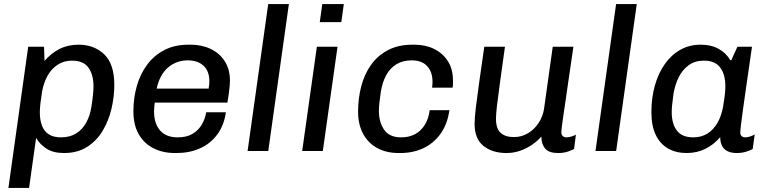

<svg xmlns="http://www.w3.org/2000/svg" viewBox="-20 -740 3772 941"><path d="M21.2 181 118.2 -511H195.8L198.2 -441.5Q230.2 -478.8 271.5 -499.9Q312.8 -521 365.8 -521Q441 -521 490.6 -473.9Q540.2 -426.8 540.2 -324Q540.2 -266 526.4 -207.1Q512.5 -148.2 483.1 -99Q453.8 -49.8 406.8 -19.9Q359.8 10 293.8 10Q240.5 10 207.6 -11.6Q174.8 -33.2 157 -64.2L122.5 181ZM279 -66.8Q322.2 -66.8 353 -85.9Q383.8 -105 402.6 -139.2Q421.5 -173.5 428 -216.8Q432.8 -247 435.5 -272.8Q438.2 -298.5 438.2 -316Q438.2 -374.5 413.4 -408.6Q388.5 -442.8 333.2 -442.8Q294 -442.8 263.9 -423.6Q233.8 -404.5 214.2 -370.9Q194.8 -337.2 186.5 -292.5Q181.2 -259.8 178.2 -234.1Q175.2 -208.5 175.2 -189.8Q175.2 -151.5 185.9 -123.8Q196.5 -96 219.5 -81.4Q242.5 -66.8 279 -66.8Z M837.2 10Q777 10 731 -13.9Q685 -37.8 659.4 -83.1Q633.8 -128.5 633.8 -194Q633.8 -259.8 650.6 -318.6Q667.5 -377.5 701.1 -422.9Q734.8 -468.2 785.4 -494.6Q836 -521 904.2 -521H914.5Q968.8 -521 1012.4 -500.2Q1056 -479.5 1081.5 -440Q1107 -400.5 1107 -344.2Q1107 -333.8 1105.5 -316.8Q1104 -299.8 1101.2 -279.4Q1098.5 -259 1094.5 -237.2H738.5Q737 -225.8 736 -213.9Q735 -202 735 -193.8Q735 -135.2 764.2 -101Q793.5 -66.8 851.2 -66.8Q895 -66.8 924.2 -84.4Q953.5 -102 969.6 -130.4Q985.8 -158.8 990.5 -189.8H1087Q1078 -125.2 1044.5 -80.4Q1011 -35.5 959.8 -12.8Q908.5 10 846 10ZM747.8 -305.8H1002.5Q1005 -319.5 1005.5 -327.4Q1006 -335.2 1006 -342.2Q1006 -391.5 977.5 -417.9Q949 -444.2 900 -444.2Q845 -444.2 804 -409.5Q763 -374.8 747.8 -305.8Z M1193.5 0 1294.5 -720H1395.8L1294.8 0Z M1461 0 1533 -511H1634.2L1562.2 0ZM1547.2 -631.5 1559.5 -720H1665L1652.8 -631.5Z M1933.2 10Q1874 10 1829.2 -14.2Q1784.5 -38.5 1759.8 -83.9Q1735 -129.2 1735 -193.2Q1735 -257.8 1750.4 -317Q1765.8 -376.2 1798.4 -422Q1831 -467.8 1881.5 -494.4Q1932 -521 2001.8 -521H2011.5Q2065.2 -521 2107.5 -500.2Q2149.8 -479.5 2174.9 -440.5Q2200 -401.5 2200 -345.8Q2200 -337.5 2200 -328.5Q2200 -319.5 2198 -310.2H2097.8Q2098.8 -317.5 2099.2 -324.5Q2099.8 -331.5 2099.8 -338.5Q2099.8 -387.8 2073.5 -416Q2047.2 -444.2 1998.2 -444.2Q1953.8 -444.2 1922.5 -425Q1891.2 -405.8 1872.8 -371.5Q1854.2 -337.2 1846.8 -292.2Q1842.2 -263 1839.6 -238Q1837 -213 1837 -196.2Q1837 -142 1862.5 -104.4Q1888 -66.8 1946.5 -66.8Q1984.5 -66.8 2013.8 -82.2Q2043 -97.8 2061.8 -127.8Q2080.5 -157.8 2086 -200H2182.5Q2172.8 -131 2139 -84.1Q2105.2 -37.2 2054.6 -13.6Q2004 10 1942.8 10Z M2462.2 10Q2393.5 10 2349.8 -24.6Q2306 -59.2 2306 -133.8Q2306 -161.5 2312.1 -212.9Q2318.2 -264.2 2328.9 -339.1Q2339.5 -414 2353.5 -511H2454.8Q2439.8 -402.2 2429.9 -331.4Q2420 -260.5 2415.4 -219.5Q2410.8 -178.5 2410.8 -158.5Q2410.8 -109.5 2433.6 -88.9Q2456.5 -68.2 2498.8 -68.2Q2537 -68.2 2568.4 -87.4Q2599.8 -106.5 2620.5 -138.5Q2641.2 -170.5 2646.5 -207.5L2689 -511H2790.2Q2783.5 -463.8 2777 -419.5Q2770.5 -375.2 2764.6 -335.1Q2758.8 -295 2753.8 -260Q2748.8 -225 2744.4 -196.2Q2740 -167.5 2737.1 -145.8Q2734.2 -124 2732.6 -110.1Q2731 -96.2 2731 -91.8Q2731 -78.8 2738.6 -72.8Q2746.2 -66.8 2755.5 -66.8Q2766.5 -66.8 2780.2 -70.9Q2794 -75 2802.5 -79.8L2793.5 -9.8Q2784 -4.5 2763.5 2.8Q2743 10 2714.8 10Q2670.8 10 2652.1 -11.6Q2633.5 -33.2 2633.2 -70.8Q2614.5 -49 2587.9 -30.8Q2561.2 -12.5 2529.5 -1.2Q2497.8 10 2462.2 10Z M2898.5 0 2999.5 -720H3100.8L2999.8 0Z M3345.2 10Q3293.5 10 3254.5 -12.1Q3215.5 -34.2 3194 -78.6Q3172.5 -123 3172.5 -190Q3172.5 -260.8 3189.5 -320.8Q3206.5 -380.8 3238.1 -425.9Q3269.8 -471 3314.4 -496Q3359 -521 3414.5 -521Q3465.5 -521 3502.6 -500.2Q3539.8 -479.5 3558.8 -445.2H3564.2L3594.2 -511H3665.5Q3658 -458.8 3649.9 -402.8Q3641.8 -346.8 3634.2 -294Q3626.8 -241.2 3620.6 -197.5Q3614.5 -153.8 3611.2 -125.9Q3608 -98 3608 -91.8Q3608 -78.8 3614.9 -72.8Q3621.8 -66.8 3632.5 -66.8Q3643.5 -66.8 3656.9 -71.2Q3670.2 -75.8 3678.8 -81.2L3669 -9.8Q3655.8 -2.2 3635.2 3.9Q3614.8 10 3591 10Q3562.8 10 3544.4 0.4Q3526 -9.2 3517.9 -26.9Q3509.8 -44.5 3509.8 -68Q3478.8 -31.5 3437.5 -10.8Q3396.2 10 3345.2 10ZM3377.8 -66.8Q3417.2 -66.8 3447 -85.4Q3476.8 -104 3496.1 -137.5Q3515.5 -171 3523.5 -215.2Q3530.5 -257 3532.8 -278.9Q3535 -300.8 3535 -317.2Q3535 -375.2 3509.8 -409Q3484.5 -442.8 3429.8 -442.8Q3386.5 -442.8 3355.6 -420.6Q3324.8 -398.5 3306.4 -361.4Q3288 -324.2 3280.8 -280Q3275.5 -242.5 3273.9 -223.6Q3272.2 -204.8 3272.2 -190.2Q3272.2 -133 3297.5 -99.9Q3322.8 -66.8 3377.8 -66.8Z"/></svg>

Font: Chivo Medium
Style: Italic
Weight: 500
Italic angle: -8.05°
Designer: Hector Gatti
Foundry: Omnibus-Type
Version: Version 2.002